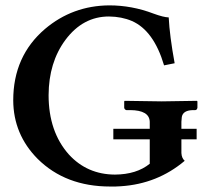

<svg xmlns="http://www.w3.org/2000/svg" viewBox="-20 -678 767 708"><path d="M532.2 -203.1V-229Q530.8 -271.5 460 -272H445.8Q439 -273.9 438 -280.8V-304.2L439.9 -306.2Q440.9 -306.2 576.2 -304.2Q576.2 -304.2 706.1 -306.2L708 -304.2V-280.8Q706.5 -272.5 700.2 -272H693.8Q654.8 -272 650.4 -246.6Q649.4 -239.3 648.9 -229V-203.1H705.1V-164.1H648.9V-113.8Q649.9 -94.7 661.1 -85Q560.5 0 425.8 8.8Q406.2 10.3 386.2 9.8Q221.7 9.8 118.7 -92.3Q29.3 -182.6 28.8 -308.1Q28.8 -471.2 146 -571.3Q247.6 -657.2 382.8 -658.2Q466.3 -658.2 545.9 -627.9Q583 -614.3 602.1 -613.8Q605.5 -545.9 624 -444.8L585 -437Q546.9 -565.4 466.3 -600.6Q428.7 -616.7 381.8 -617.2Q285.6 -617.2 221.2 -530.8Q159.7 -447.8 159.2 -327.1Q159.2 -192.4 233.9 -108.4Q301.3 -34.7 403.8 -34.2Q483.4 -34.7 532.2 -74.2V-164.1H397.9V-203.1Z"/></svg>

Font: Linux Libertine O
Style: Semibold
Weight: 700
Designer: Philipp H. Poll
Foundry: Philipp H. Poll
Version: Version 5.0.0